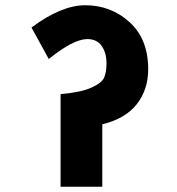

<svg xmlns="http://www.w3.org/2000/svg" viewBox="-20 -712 673 732"><path d="M545 -448Q545 -371 502 -315.5Q459 -260 370 -238V0H211V-353Q288 -360 327.5 -377.5Q367 -395 376.5 -415Q386 -435 386 -471Q386 -511 367.5 -537Q349 -563 313 -563Q260 -563 166 -487L100 -607Q214 -692 305 -692Q403 -692 474 -627.5Q545 -563 545 -448Z"/></svg>

Font: Martel Sans Heavy
Style: Regular
Weight: 900
Designer: Dan Reynolds and Mathieu Réguer
Foundry: Dan Reynolds and Mathieu Réguer
Version: Version 1.001;PS 001.001;hotconv 1.0.70;makeotf.lib2.5.58329